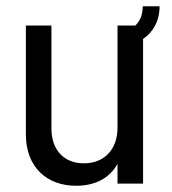

<svg xmlns="http://www.w3.org/2000/svg" viewBox="-20 -589 552 616"><path d="M224 7C285 7 331 -17 357 -63V0H439V-464C470 -485 492 -520 492 -569H438C438 -540 428 -520 414 -507H357V-179C357 -110 315 -65 249 -65C186 -65 145 -107 145 -177V-507H63V-158C63 -51 132 7 224 7Z"/></svg>

Font: Vanilla Cream Book
Style: Regular
Weight: 400
Designer: Jeremy Tribby, Jinavaṁso
Foundry: Tribby Type
Version: Version 1.422;Glyphs 3.1.2 (3151)